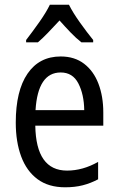

<svg xmlns="http://www.w3.org/2000/svg" viewBox="-20 -786 502 816"><path d="M238 -546Q297 -546 337.5 -515Q378 -484 398.5 -430Q419 -376 419 -308V-252H130Q133 -61 265 -61Q332 -61 397 -98V-24Q365 -7 331.5 1.5Q298 10 257 10Q186 10 139.5 -24.5Q93 -59 70 -121Q47 -183 47 -265Q47 -400 97 -473Q147 -546 238 -546ZM238 -478Q141 -478 131 -318H338Q337 -385 313 -431.5Q289 -478 238 -478ZM273 -766Q290 -732 320 -690Q350 -648 376 -616V-606H326Q303 -624 280 -648Q257 -672 233 -699Q208 -672 184.5 -647.5Q161 -623 141 -606H91V-616Q118 -651 147 -692Q176 -733 192 -766Z"/></svg>

Font: Noto Sans Devanagari Condensed
Style: Regular
Weight: 400
Width: 3
Designer: Jelle Bosma - Monotype Design Team
Foundry: Monotype Imaging Inc.
Version: Version 2.004; ttfautohint (v1.8.4.7-5d5b)